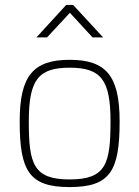

<svg xmlns="http://www.w3.org/2000/svg" viewBox="-20 -752 566 780"><path d="M171 -600 264 -700 356 -600H399L277 -732H249L128 -600ZM263 -23C411 -23 429 -87 429 -259C429 -427 391 -477 263 -477C135 -477 97 -427 97 -259C97 -87 115 -23 263 -23ZM263 -509C411 -509 466 -444 466 -259C466 -58 428 8 263 8C98 8 60 -58 60 -259C60 -444 115 -509 263 -509Z"/></svg>

Font: RazerF5 Thin
Style: Regular
Weight: 250
Foundry: Razer Inc.
Version: Version 2